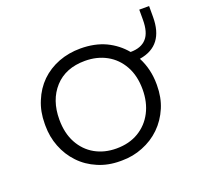

<svg xmlns="http://www.w3.org/2000/svg" viewBox="-105 -689 857 816"><g transform="rotate(-20 323.5 -281.0)"><path d="M314.5 7.5H306.5Q252 7.5 207 -12Q160.5 -31.5 127.5 -66.5Q94.5 -101 76.5 -147.5Q59 -192 59 -243V-251Q59 -306.5 78 -351.5Q97 -398.5 131 -432Q165 -465 211.5 -483Q257.5 -500.5 310.5 -500.5Q374.5 -500.5 424 -477.5Q473 -454 506.5 -413.5Q555 -413.5 579 -441Q602.5 -467 602.5 -524.5V-570H647V-521Q647 -391.5 535 -373H533.5Q563.5 -315.5 563.5 -247V-243Q563.5 -187.5 544.5 -142.5Q524.5 -95.5 490 -62Q455.5 -28.5 409.5 -10.5Q365 7.5 314.5 7.5ZM310.5 -48.5Q368.5 -48.5 411 -74Q453.5 -99.5 476.8 -144.2Q500 -189 500 -247Q500 -309 475.2 -353.2Q450.5 -397.5 407.8 -421Q365 -444.5 310.5 -444.5Q223 -444.5 173.2 -389.8Q123.5 -335 123.5 -247Q123.5 -185 147.8 -140.5Q172 -96 214.2 -72.2Q256.5 -48.5 310.5 -48.5Z"/></g></svg>

Font: Acari Sans Neue
Style: Regular
Weight: 400
Designer: Alfredo Marco Pradil (font), Cristiano Sobral (main changes)
Foundry: Hanken Design Co. (font), Cristiano Sobral (main changes)
Version: Version 2.459;March 19, 2022;FontCreator 14.0.0.2808 64-bit;